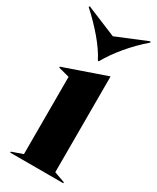

<svg xmlns="http://www.w3.org/2000/svg" viewBox="-202 -807 708 865"><g transform="rotate(30 151.5 -375.0)"><path d="M13 -5 70 -25V-427L13 -442V-447L232 -523H233V-25L289 -5V0H13ZM309 -750 312 -745Q262 -702 220.5 -652.5Q179 -603 153 -556H148Q125 -601 83.5 -650Q42 -699 -9 -745L-6 -750L151 -685Z"/></g></svg>

Font: Nyght Serif Bold
Style: Regular
Weight: 700
Designer: Maksym Kobuzan
Version: Version 0.410